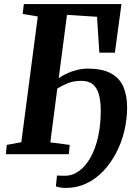

<svg xmlns="http://www.w3.org/2000/svg" viewBox="-20 -763 664 950"><path d="M311.5 -689.5 270.5 -376Q289 -389.5 312.8 -400.2Q336.5 -411 362.5 -417.2Q388.5 -423.5 412.5 -423.5Q487 -423.5 530 -399.5Q573 -375.5 591 -332.2Q609 -289 609 -231Q609 -172 595 -114.2Q581 -56.5 554.5 -6Q528 44.5 491 83.5Q454 122.5 407 144.8Q360 167 305.5 167Q295.5 167 279.5 164.8Q263.5 162.5 256.5 159L262 105.5Q269 106 279.5 106.2Q290 106.5 301 106.5Q339.5 106.5 372 82.5Q404.5 58.5 428.5 15.2Q452.5 -28 465.5 -86.8Q478.5 -145.5 478.5 -215Q478.5 -262.5 469.2 -295.8Q460 -329 439 -346Q418 -363 383 -363Q346 -363 318.2 -352.2Q290.5 -341.5 263.5 -325L229 -58.5L325 -46L320.5 0H9L13.5 -46L85.5 -59.5L167 -681.5L92 -694L98 -743H581L548.5 -502.5H471.5L460 -680Z"/></svg>

Font: Merriweather 20pt
Style: Bold Italic
Weight: 700
Italic angle: -7.8°
Version: Version 2.101